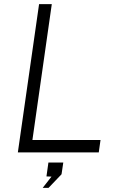

<svg xmlns="http://www.w3.org/2000/svg" viewBox="-20 -743 591 936"><path d="M67 0 170.5 -723H232.5L138 -60.5H470L461.5 0ZM188 173 231 118 206.5 117 216 49.5H288.5L280 106.5L216.5 173Z"/></svg>

Font: Public Sans ExtraLight
Style: Italic
Weight: 200
Italic angle: -8°
Designer: The Public Sans project authors (U.S. Web Design System). Libre Franklin designed by Pablo Impallari and Rodrigo Fuenzal
Version: Version 1.007; ttfautohint (v1.8.1) -l 8 -r 50 -G 200 -x 14 